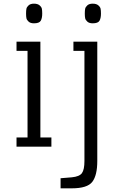

<svg xmlns="http://www.w3.org/2000/svg" viewBox="-20 -799 670 1046"><path d="M380 -522H440V78Q440 125 426.5 144Q413 163 371 167L310 172V227H371Q456 227 483 191.5Q510 156 510 78V-572H380ZM70 -522H130V-50H70V0H260V-50H200V-572H70ZM485 -672Q514 -672 522 -686Q530 -700 530 -725Q530 -742 528 -751.5Q526 -761 515.5 -770Q505 -779 485 -779Q466 -779 456 -770Q446 -761 444 -751.5Q442 -742 442 -725Q442 -709 444 -699.5Q446 -690 456 -681Q466 -672 485 -672ZM165 -672Q194 -672 202 -686Q210 -700 210 -725Q210 -742 208 -751.5Q206 -761 195.5 -770Q185 -779 165 -779Q146 -779 136 -770Q126 -761 124 -751.5Q122 -742 122 -725Q122 -709 124 -699.5Q126 -690 136 -681Q146 -672 165 -672Z"/></svg>

Font: Glegoo
Style: Regular
Weight: 400
Version: Version 2.0.1; ttfautohint (v0.9) -r 48 -G 60